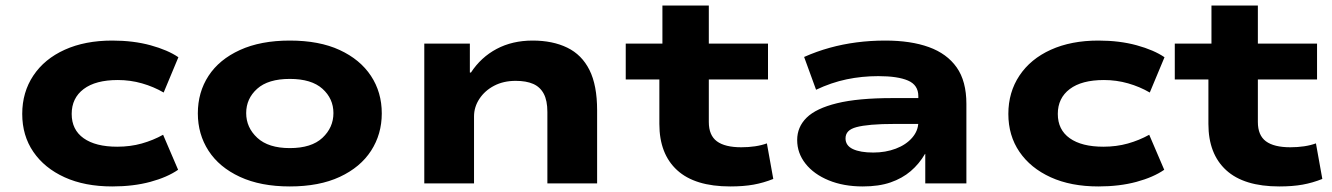

<svg xmlns="http://www.w3.org/2000/svg" viewBox="-20 -660 4793 691"><path d="M384 11Q285 11 212.5 -22Q140 -55 100 -113.5Q60 -172 60 -250Q60 -328 100 -388Q140 -448 213 -481Q286 -514 384 -514Q460 -514 522 -497Q584 -480 622 -454L569 -327Q533 -348 491 -360Q449 -372 404 -372Q324 -372 281 -339.5Q238 -307 238 -250Q238 -193 281 -162.5Q324 -132 402 -132Q449 -132 490 -143.5Q531 -155 567 -175L621 -49Q582 -22 521 -5.5Q460 11 384 11Z M1023 11Q918 11 843.5 -23.5Q769 -58 730.5 -117.5Q692 -177 692 -252Q692 -328 730.5 -387Q769 -446 843.5 -480Q918 -514 1023 -514Q1129 -514 1202.5 -480Q1276 -446 1315 -387Q1354 -328 1354 -252Q1354 -177 1315.5 -117.5Q1277 -58 1203 -23.5Q1129 11 1023 11ZM1023 -127Q1101 -127 1140.5 -164Q1180 -201 1180 -253Q1180 -305 1140.5 -340.5Q1101 -376 1023 -376Q945 -376 905.5 -340.5Q866 -305 866 -253Q866 -201 906 -164Q946 -127 1023 -127Z M1507 0V-503H1671V-399H1675Q1711 -454 1767.5 -484Q1824 -514 1897 -514Q1969 -514 2021.5 -488.5Q2074 -463 2101.5 -408Q2129 -353 2129 -263V0H1950V-257Q1950 -298 1937 -322.5Q1924 -347 1899 -358Q1874 -369 1836 -369Q1792 -369 1758.5 -351.5Q1725 -334 1705.5 -304.5Q1686 -275 1686 -241V0Z M2608 11Q2481 11 2417 -47.5Q2353 -106 2353 -214V-374H2232V-503H2364V-640H2531V-503H2744V-374H2531V-221Q2531 -173 2560 -151.5Q2589 -130 2648 -130Q2674 -130 2697.5 -133.5Q2721 -137 2740 -144L2763 -16Q2728 -2 2692 4.5Q2656 11 2608 11Z M3085 11Q3016 11 2962.5 -11Q2909 -33 2879 -71Q2849 -109 2849 -156Q2849 -203 2883 -236.5Q2917 -270 2992.5 -288.5Q3068 -307 3192 -307H3308V-214H3202Q3151 -214 3117 -211Q3083 -208 3062.5 -202.5Q3042 -197 3032.5 -187Q3023 -177 3023 -162Q3023 -136 3049.5 -123.5Q3076 -111 3123 -111Q3167 -111 3204 -125Q3241 -139 3263 -164.5Q3285 -190 3285 -221V-314Q3285 -354 3248 -370Q3211 -386 3141 -386Q3082 -386 3027 -374.5Q2972 -363 2917 -337L2874 -455Q2919 -475 2966 -488Q3013 -501 3063 -507.5Q3113 -514 3166 -514Q3258 -514 3323 -490.5Q3388 -467 3423 -417.5Q3458 -368 3458 -286V0H3310V-106H3309Q3288 -70 3257.5 -44Q3227 -18 3185 -3.5Q3143 11 3085 11Z M3933 11Q3834 11 3761.5 -22Q3689 -55 3649 -113.5Q3609 -172 3609 -250Q3609 -328 3649 -388Q3689 -448 3762 -481Q3835 -514 3933 -514Q4009 -514 4071 -497Q4133 -480 4171 -454L4118 -327Q4082 -348 4040 -360Q3998 -372 3953 -372Q3873 -372 3830 -339.5Q3787 -307 3787 -250Q3787 -193 3830 -162.5Q3873 -132 3951 -132Q3998 -132 4039 -143.5Q4080 -155 4116 -175L4170 -49Q4131 -22 4070 -5.5Q4009 11 3933 11Z M4584 11Q4457 11 4393 -47.5Q4329 -106 4329 -214V-374H4208V-503H4340V-640H4507V-503H4720V-374H4507V-221Q4507 -173 4536 -151.5Q4565 -130 4624 -130Q4650 -130 4673.5 -133.5Q4697 -137 4716 -144L4739 -16Q4704 -2 4668 4.5Q4632 11 4584 11Z"/></svg>

Font: Nunito Sans 7pt Expanded ExtraBold
Style: Regular
Weight: 800
Width: 7
Designer: Vernon Adams
Foundry: Vernon Adams
Version: Version 3.101;gftools[0.9.27]